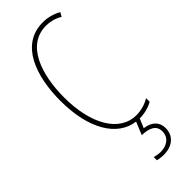

<svg xmlns="http://www.w3.org/2000/svg" viewBox="-308 -758 1032 1032"><g transform="rotate(-45 207.5 -242.0)"><path d="M351 145C351 100 322 69 267 62L289 10C327 10 365 -1 390 -16V-43C370 -31 334 -15 289 -15C161 -15 81 -154 81 -357C81 -529 136 -699 285 -699C312 -699 346 -693 378 -673L391 -696C357 -715 323 -724 285 -724C117 -724 54 -548 54 -358C54 -145 136 -8 263 8L233 81C287 83 326 98 326 145C326 192 288 217 241 217C228 217 209 214 195 210V234C210 238 229 240 241 240C309 240 351 203 351 145Z"/></g></svg>

Font: Noto Sans Ethiopic ExtraCondensed Thin
Style: Regular
Weight: 100
Width: 2
Designer: Monotype Design Team
Foundry: Monotype Imaging Inc.
Version: Version 2.102